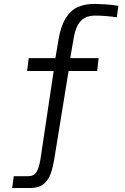

<svg xmlns="http://www.w3.org/2000/svg" viewBox="-20 -810 640 984"><path d="M50.5 93H124Q154 93 167.2 71.2Q180.5 49.5 187.5 5L255 -446H119L127 -512H264L279.5 -605.5Q291.5 -677.5 317.5 -718Q343.5 -758.5 379.8 -774.2Q416 -790 464.5 -790Q482.5 -790 519 -787.8Q555.5 -785.5 587 -780L578.5 -721.5Q518 -730 468.5 -730Q420.5 -730 394.2 -702.8Q368 -675.5 357.5 -614L340 -512H485.5L478 -446H331.5L259 0Q251 49 239.5 81Q228 113 203.2 133.2Q178.5 153.5 135.5 153.5H42.5Z"/></svg>

Font: JuliaMono Light
Style: Italic
Weight: 300
Italic angle: -9°
Monospace: yes
Designer: cormullion
Foundry: corm
Version: Version 0.054; ttfautohint (v1.8.4)